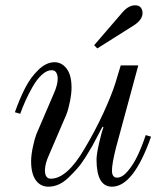

<svg xmlns="http://www.w3.org/2000/svg" viewBox="-20 -690 612 722"><path d="M36 -268Q54 -319 74.5 -359Q95 -399 124.5 -427.5Q154 -456 185 -456Q212 -456 230.5 -432Q249 -408 249 -360Q249 -338 243 -308Q237 -278 229 -258L165 -109Q149 -74 149 -50Q149 -18 171 -18Q232 -18 298 -131Q338 -198 369 -265.5Q400 -333 414 -378L434 -444H500L416 -134Q401 -74 401 -49Q401 -22 420 -22Q440 -22 461 -47Q482 -72 498 -106Q514 -140 528 -182L548 -176Q482 12 401 12Q343 12 343 -90Q343 -110 352.5 -151.5Q362 -193 369 -211L366 -214Q362 -208 349 -182.5Q336 -157 327 -141Q318 -125 302 -99.5Q286 -74 271 -57Q256 -40 238 -22.5Q220 -5 201 3.5Q182 12 162 12Q132 12 114.5 -12.5Q97 -37 97 -84Q97 -106 103.5 -137Q110 -168 117 -186L181 -335Q197 -370 197 -394Q197 -408 191.5 -417Q186 -426 174 -426Q156 -426 137 -408.5Q118 -391 102 -362.5Q86 -334 75.5 -310.5Q65 -287 56 -262ZM334 -520 440 -643Q463 -670 488 -670Q503 -670 509.5 -661.5Q516 -653 516 -641Q516 -616 484 -595L346 -508Z"/></svg>

Font: Old Standard TT
Style: Italic
Weight: 400
Italic angle: -15.2°
Designer: Alexey Kryukov <alexios@thessalonica.org.ru>
Version: Version 2.2